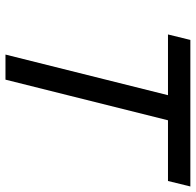

<svg xmlns="http://www.w3.org/2000/svg" viewBox="-27 -688 715 701"><g transform="rotate(90 330.5 -337.5)"><path d="M270.8 0H179.2L327.5 -593.3H105.8L125.8 -675H660.8L640.8 -593.3H419.2Z"/></g></svg>

Font: Funnel Sans
Style: Italic
Weight: 400
Italic angle: -14.036°
Version: Version 1.000; Beta; Release 5; Build 24; ttfautohint (v1.8.